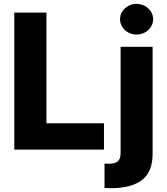

<svg xmlns="http://www.w3.org/2000/svg" viewBox="-20 -772 860 991"><path d="M53.7 -707H219.7V-135.7H516.6V0H53.7ZM767.6 -530.3V22.5Q767.6 115.7 712.4 157.5Q657.2 199.2 553.7 199.2L519.5 198.2V72.3Q528.3 73.2 540 73.2Q574.2 73.2 588.4 60.3Q602.5 47.4 602.5 19.5V-530.3ZM599.6 -672.9Q599.6 -694.3 611.1 -712.6Q622.6 -731 642.1 -741.5Q661.6 -752 684.6 -752Q707.5 -752 727.3 -741.5Q747.1 -731 758.8 -712.6Q770.5 -694.3 770.5 -672.9Q770.5 -651.4 758.8 -633.1Q747.1 -614.7 727.3 -604.2Q707.5 -593.8 684.6 -593.8Q661.6 -593.8 642.1 -604.2Q622.6 -614.7 611.1 -633.1Q599.6 -651.4 599.6 -672.9Z"/></svg>

Font: Pretendard Std ExtraBold
Style: Regular
Weight: 800
Designer: Base glyphs from Inter by Rasmus Andersson; Hangeul glyphs from Noto Sans CJK(Source Han Sans) by Jang Soo-young and Kan
Foundry: Kil Hyung-jin
Version: Version 1.309